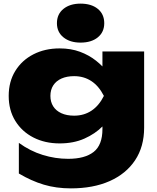

<svg xmlns="http://www.w3.org/2000/svg" viewBox="-20 -857 865 1059"><path d="M545 -145V-241L553 -267V-418L545 -439V-573H775V-153Q775 -48 725 27Q675 102 584.5 142Q494 182 371 182Q290 182 221.5 161.5Q153 141 84 100V-69Q146 -24 215.5 -2.5Q285 19 356 19Q448 19 496.5 -19Q545 -57 545 -145ZM309 -66Q228 -66 164.5 -98.5Q101 -131 64.5 -190Q28 -249 28 -328Q28 -407 64.5 -466Q101 -525 164.5 -557.5Q228 -590 309 -590Q371 -590 421 -571.5Q471 -553 510 -522Q549 -491 575 -455.5Q601 -420 614.5 -385.5Q628 -351 628 -325Q628 -290 607 -245.5Q586 -201 545.5 -160Q505 -119 445.5 -92.5Q386 -66 309 -66ZM389 -219Q443 -219 484.5 -246.5Q526 -274 553 -328Q525 -383 483.5 -410Q442 -437 389 -437Q349 -437 319.5 -424Q290 -411 274 -386.5Q258 -362 258 -328Q258 -295 273.5 -270.5Q289 -246 318.5 -232.5Q348 -219 389 -219ZM424 -622Q366 -622 330 -651Q294 -680 294 -729Q294 -779 330 -808Q366 -837 424 -837Q484 -837 519.5 -808Q555 -779 555 -729Q555 -680 519.5 -651Q484 -622 424 -622Z"/></svg>

Font: Unbounded ExtraBold
Style: Regular
Weight: 800
Designer: Luke Prowse, Jean-Baptiste Morizot, Fátima Lázaro, Florian Runge
Foundry: NaN
Version: Version 1.701;gftools[0.9.28.dev5+ged2979d]